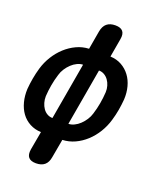

<svg xmlns="http://www.w3.org/2000/svg" viewBox="-169 -832 932 1114"><g transform="rotate(20 297.0 -275.0)"><path d="M265.5 114Q260.1 147.5 240.8 163.7Q221.5 180 188 180Q155.5 180 141.8 163.7Q128.1 147.5 133.5 114L154 0Q114.8 -1.7 83.9 -18.4Q53 -35.1 32.5 -63.1Q12.1 -91.1 2.3 -128.6Q-7.5 -166 -5.5 -208.5Q-2.8 -241.9 3.2 -275.6Q9.2 -309.4 18.9 -342.8Q31.2 -384.6 54.1 -421.5Q77.1 -458.5 107.5 -486.3Q138 -514.2 174.4 -531.2Q210.8 -548.3 251 -550L270.8 -664Q276.9 -697.5 296.2 -713.7Q315.5 -730 349 -730Q381.5 -730 395.2 -713.7Q408.9 -697.5 402.8 -664L383 -550Q422.2 -548.3 452.8 -531.2Q483.3 -514.2 504.3 -486.3Q525.2 -458.5 535 -421.5Q544.8 -384.6 542.5 -342.8Q539.8 -309.4 534 -275.6Q528.1 -241.9 518.1 -208.5Q505.8 -166 482.9 -128.6Q459.9 -91.1 429.3 -63.1Q398.7 -35.1 362.5 -18.4Q326.2 -1.7 286 0ZM249.9 -451Q232.8 -451 214.5 -442.2Q196.3 -433.5 180.6 -418.8Q164.8 -404.1 152.5 -385.1Q140.2 -366.2 134.6 -345.8Q123.6 -310.9 117.5 -275.6Q111.3 -240.4 109.3 -205.5Q108.7 -185.1 114.3 -166Q119.8 -146.9 130.1 -132.1Q140.4 -117.2 155.5 -108.5Q170.6 -99.7 188.7 -99.7ZM287.1 -99.7Q304.2 -99.7 322.5 -108.5Q340.7 -117.2 356.4 -132.1Q372.2 -146.9 384.5 -166Q396.8 -185.1 402.7 -205.5Q413.7 -240.4 419.8 -275.6Q426 -310.9 428 -345.8Q429 -366.2 423.4 -385.1Q417.9 -404.1 407.2 -418.8Q396.6 -433.5 381.5 -442.2Q366.4 -451 348.3 -451Z"/></g></svg>

Font: Maple Mono
Style: Italic
Weight: 400
Italic angle: -10°
Monospace: yes
Designer: subframe7536
Version: Version 7.300